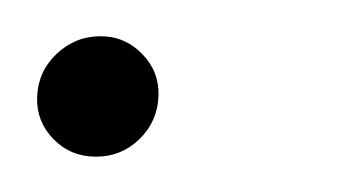

<svg xmlns="http://www.w3.org/2000/svg" viewBox="-44 -80 192 106"><path d="M9 6.5Q-5 6.5 -14.5 -3.2Q-24 -13 -23.5 -26.5Q-23 -40.5 -12.8 -50.2Q-2.5 -60 11.5 -60Q25 -60 34.5 -50.2Q44 -40.5 43.5 -27Q43 -13 33 -3.2Q23 6.5 9 6.5Z"/></svg>

Font: Anybody ExtraLight
Style: Italic
Weight: 200
Italic angle: -10°
Designer: Tyler Finck
Foundry: Etcetera Type Company
Version: Version 1.010; ttfautohint (v1.8.3) -l 8 -r 50 -G 200 -x 14 